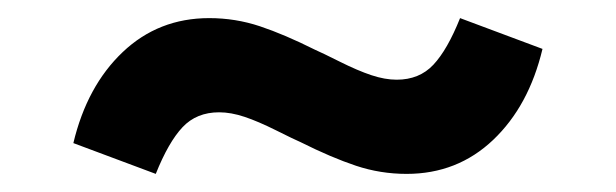

<svg xmlns="http://www.w3.org/2000/svg" viewBox="-20 -411 680 212"><path d="M312 -254Q305 -257 285 -267Q265 -277 250 -282Q235 -287 222 -287Q197 -287 181.5 -270.5Q166 -254 152 -219L61 -253Q76 -316 115.5 -353.5Q155 -391 211 -391Q240 -391 267 -382Q294 -373 328 -356Q335 -353 355 -343Q375 -333 390 -328Q405 -323 418 -323Q443 -323 458.5 -339.5Q474 -356 488 -391L579 -357Q564 -294 524.5 -256.5Q485 -219 429 -219Q400 -219 373 -228Q346 -237 312 -254Z"/></svg>

Font: Writer SemiBold
Style: Regular
Weight: 600
Monospace: yes
Designer: Mike Abbink, Paul van der Laan, Pieter van Rosmalen
Foundry: Bold Monday
Version: Version 2.001 2020